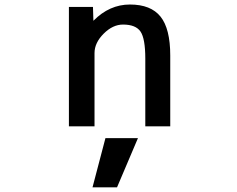

<svg xmlns="http://www.w3.org/2000/svg" viewBox="-20 -553 1040 842"><path d="M385.7 268.6 442.4 52.7H585L493.2 268.6ZM389.6 -461.9Q460 -533.2 549.8 -533.2Q641.6 -533.2 684.1 -480Q726.6 -426.8 726.6 -309.6V1H617.2V-295.9Q617.2 -383.8 596.2 -414.6Q575.2 -445.3 519.5 -445.3Q474.6 -445.3 434.6 -405.3Q394.5 -365.2 394.5 -320.3V1H282.2V-522.5H387.7Z"/></svg>

Font: Gen Shin Gothic Monospace Medium
Style: Regular
Weight: 500
Designer: [Source Han Sans]
Ryoko NISHIZUKA  (kana & ideographs); Paul D. Hunt (Latin, Greek & Cyrillic); Wenlong ZHANG  (bopomofo
Version: Version 1.002.20150607